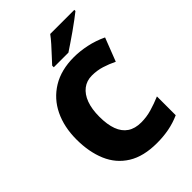

<svg xmlns="http://www.w3.org/2000/svg" viewBox="-265 -1048 1178 1178"><g transform="rotate(-45 324.5 -458.5)"><path d="M385 10Q269 10 195 -36Q121 -82 86 -164.5Q51 -247 51 -355Q51 -463 91 -546Q131 -629 208.5 -676.5Q286 -724 397 -724Q449 -724 506 -712Q563 -700 618 -674L559 -522Q520 -541 480 -553.5Q440 -566 395 -566Q350 -566 317 -540.5Q284 -515 266.5 -468Q249 -421 249 -354Q249 -287 266 -241Q283 -195 318 -171.5Q353 -148 406 -148Q453 -148 497.5 -161Q542 -174 587 -193V-30Q540 -9 490.5 0.5Q441 10 385 10ZM604 -917Q586 -903 559 -882.5Q532 -862 501 -840.5Q470 -819 441.5 -799.5Q413 -780 393 -767H266V-781Q283 -800 307 -825.5Q331 -851 355 -878Q379 -905 395 -927H604Z"/></g></svg>

Font: Noto Sans Symbols Black
Style: Regular
Weight: 900
Version: Version 2.002